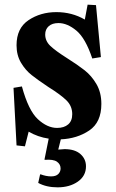

<svg xmlns="http://www.w3.org/2000/svg" viewBox="-20 -588 498 824"><path d="M225 -39Q255 -39 272.5 -54Q290 -69 290 -98Q290 -133 265 -157.5Q240 -182 187 -215Q142 -245 115.5 -266Q89 -287 70 -319Q51 -351 51 -394Q51 -467 102.5 -501.5Q154 -536 222 -536Q289 -536 344 -504L356 -568L392 -566L413 -343L376 -337Q347 -424 308 -456.5Q269 -489 231 -489Q204 -489 189 -475.5Q174 -462 174 -440Q174 -412 196 -391Q218 -370 267 -339Q313 -310 343 -286.5Q373 -263 394 -227Q415 -191 415 -142Q415 -63 363 -28Q311 7 241 10L230 54Q250 52 257 52Q301 52 325 73Q349 94 349 126Q349 167 314 191.5Q279 216 227 216Q179 216 144 197L152 161L154 160Q178 169 199 169Q220 169 230 159Q240 149 240 135Q240 117 224.5 106Q209 95 172 98L171 96L189 7Q142 0 103 -23L87 40L51 36L38 -211L74 -217Q102 -114 142.5 -76.5Q183 -39 225 -39Z"/></svg>

Font: Minipax
Style: Bold
Weight: 600
Designer: Raphaël Ronot, Igor Stepanchenko (Cyrillic)
Foundry: steppetype
Version: Version 1.002